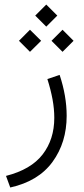

<svg xmlns="http://www.w3.org/2000/svg" viewBox="-20 -561 368 841"><path d="M182.6 -541 231 -492.7 182.6 -444.3 134.3 -492.7ZM253.9 -430.7 302.2 -382.3 253.9 -334 205.6 -382.3ZM111.3 -430.7 160.2 -382.3 111.3 -334 63 -382.3ZM24.9 260.3 6.3 209.5Q115.7 181.6 166.7 115.5Q217.8 49.3 217.8 -44.9Q217.8 -84 210 -126.5Q202.1 -168.9 187.5 -214.8L241.2 -232.9Q272 -140.1 272 -53.7Q272 63 210.2 147.9Q148.4 232.9 24.9 260.3Z"/></svg>

Font: Vazirmatn FD ExtraLight
Style: Regular
Weight: 200
Designer: Saber Rastikerdar
Foundry: Saber Rastikerdar
Version: Version 33.003